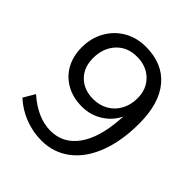

<svg xmlns="http://www.w3.org/2000/svg" viewBox="-198 -854 996 996"><g transform="rotate(45 300.0 -356.0)"><path d="M560 -414Q560 -286 523.5 -190.5Q487 -95 419.5 -43.5Q352 8 263 8Q201 8 142 -14.5Q83 -37 36 -80L73 -143Q166 -61 261 -61Q352 -61 408 -137.5Q464 -214 474 -357L476 -381Q450 -328 399.5 -296.5Q349 -265 287 -265Q222 -265 172.5 -292.5Q123 -320 96 -369Q69 -418 69 -482Q69 -550 99 -604Q129 -658 182 -689Q235 -720 302 -720Q426 -720 493 -640.5Q560 -561 560 -414ZM461 -500Q461 -567 418 -609Q375 -651 306 -651Q236 -651 193 -604.5Q150 -558 150 -484Q150 -416 191.5 -375Q233 -334 301 -334Q347 -334 383.5 -355Q420 -376 440.5 -414Q461 -452 461 -500Z"/></g></svg>

Font: Muli
Style: Italic
Weight: 400
Italic angle: -4.541°
Designer: Vernon Adams
Foundry: Vernon Adams
Version: Version 2.001